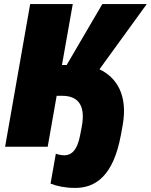

<svg xmlns="http://www.w3.org/2000/svg" viewBox="-20 -720 740 942"><path d="M5 0H214L258 -250H285C364 -250 401 -202 381 -98L374 -61C360 18 330 42 295 42C286 42 264 39 254 34L228 181C261 194 302 202 349 202C449 202 536 143 573 -57L582 -106C608 -252 553 -340 468 -380L700 -700H482L307 -401H284L337 -700H128Z"/></svg>

Font: Fixel Text 20240404 Black
Style: Italic
Weight: 900
Width: 4
Italic angle: -10°
Designer: AlfaBravo + MacPaw
Foundry: Kyrylo Tkachov, Marchela Mozhyna, Serhii Makarenko, Maria Weinstein, Zakhar Kryvoshyya
Version: Version 1.211;Glyphs 3.2 (3225)